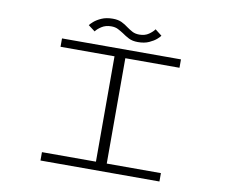

<svg xmlns="http://www.w3.org/2000/svg" viewBox="-89 -972 1279 1084"><g transform="rotate(10 550.0 -430.0)"><path d="M209 0V-48H518.5V-652H209V-700H891V-652H580.5V-48H891V0ZM634 -754Q602.5 -754 581.2 -765Q560 -776 542 -789Q526.5 -799 510.5 -807.2Q494.5 -815.5 471.5 -815.5Q439.5 -815.5 416.5 -800.5Q393.5 -785.5 383.5 -771L345 -800Q349 -806.5 365.2 -821Q381.5 -835.5 408.5 -847.5Q435.5 -859.5 472.5 -859.5Q503.5 -859.5 524.2 -849.5Q545 -839.5 561.5 -826.5Q577.5 -815 594.2 -806Q611 -797 635 -797Q667 -797 689 -812.5Q711 -828 720.5 -842.5L759 -812.5Q755.5 -806 739.8 -792Q724 -778 697.5 -766Q671 -754 634 -754Z"/></g></svg>

Font: Trispace Expanded ExtraLight
Style: Regular
Weight: 200
Width: 7
Designer: Tyler Finck
Foundry: Etcetera Type Company
Version: Version 1.210; ttfautohint (v1.8.3)